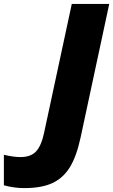

<svg xmlns="http://www.w3.org/2000/svg" viewBox="-180 -734 577 979"><path d="M-56.2 225.1Q-107.9 225.1 -160.2 210.9V55.2Q-111.8 66.9 -75.2 66.9Q-22.9 66.9 3.9 38.1Q30.8 9.3 44.9 -57.1L186 -713.9H377L231 -33.2Q210 64.5 175.8 119.4Q141.6 174.3 86.7 199.7Q31.7 225.1 -56.2 225.1Z"/></svg>

Font: TypoPRO Open Sans
Style: Italic
Weight: 800
Italic angle: -12°
Foundry: Ascender Corporation
Version: Version 1.10